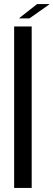

<svg xmlns="http://www.w3.org/2000/svg" viewBox="-20 -931 264 951"><path d="M50 0V-800H137V0ZM76 -840V-842L164 -911H224V-909L126 -840Z"/></svg>

Font: Big Shoulders Display SemiBold
Style: Regular
Weight: 600
Designer: Patric King
Foundry: XO Type Co
Version: Version 1.000; ttfautohint (v1.8.2)